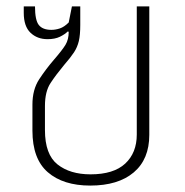

<svg xmlns="http://www.w3.org/2000/svg" viewBox="-20 -568 575 598"><path d="M261 10Q177 10 129 -31.5Q81 -73 81 -161V-242Q81 -289 102 -321Q123 -353 148 -382Q174 -412 184 -428.5Q194 -445 194 -469L191 -470Q182 -461 166.5 -453.5Q151 -446 128 -446Q96 -446 75 -466Q54 -486 54 -528V-548H89Q89 -505 101 -490Q113 -475 140 -475Q153 -475 166.5 -479.5Q180 -484 194 -498L204 -548H230V-490Q230 -459 225.5 -440Q221 -421 210.5 -405Q200 -389 180 -366Q155 -336 137.5 -309.5Q120 -283 120 -238V-163Q120 -87 159 -56Q198 -25 262 -25Q334 -25 370 -58.5Q406 -92 406 -149V-548H445V-148Q445 -72 396.5 -31Q348 10 261 10Z"/></svg>

Font: Noto Sans Thai ExtraLight
Style: Regular
Weight: 200
Designer: Monotype Design Team
Foundry: Monotype Imaging Inc.
Version: Version 2.001; ttfautohint (v1.8.4.7-5d5b)